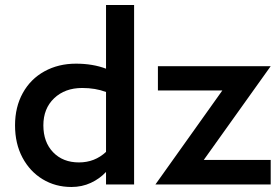

<svg xmlns="http://www.w3.org/2000/svg" viewBox="-20 -736 1115 766"><path d="M40 -236Q40 -309 71 -365Q102 -421 157.5 -451.5Q213 -482 283 -482Q350 -482 403 -462V-716H515V0H403V-50Q378 -23 342.5 -6.5Q307 10 265 10Q201 10 150 -21Q99 -52 69.5 -107.5Q40 -163 40 -236ZM295 -88Q358 -88 403 -130V-369Q361 -385 308 -385Q239 -385 196 -344Q153 -303 153 -236Q153 -169 192 -128.5Q231 -88 295 -88ZM867 -375H610V-472H1060L793 -98H1060V0H600Z"/></svg>

Font: Madhuban Medium
Style: Regular
Weight: 500
Designer: jaikishan Patel
Foundry: MagicType
Version: Version 1.000